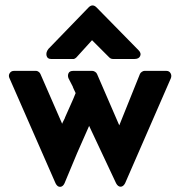

<svg xmlns="http://www.w3.org/2000/svg" viewBox="-20 -682 715 726"><path d="M609 -414Q620 -414 625 -405Q630 -396 626 -386L453 11Q446 24 436 24Q426 24 419 11L317 -206L272 -104L224 11Q218 24 207.5 24.5Q197 25 190 11L16 -386Q11 -396 16.5 -405Q22 -414 33 -414H117Q121 -414 126 -410.5Q131 -407 133 -402L215 -214Q217 -220 220.5 -226Q224 -232 226 -237L225 -236Q226 -239 227 -240.5Q228 -242 229 -245Q238 -266 247.5 -286.5Q257 -307 266 -330L259 -345L255 -354L256 -353L239 -386Q235 -396 239 -405Q243 -414 257 -414H329Q334 -414 339.5 -410.5Q345 -407 347 -402L431 -208L509 -402Q511 -407 516.5 -410.5Q522 -414 526 -414ZM407 -459Q399 -459 393 -465L328 -530L269 -465Q266 -462 262 -460Q260 -459 259 -459H173Q159 -459 156 -471.5Q153 -484 163 -497L315 -654Q330 -669 345 -654L504 -492Q515 -481 510 -470Q505 -459 489 -459Z"/></svg>

Font: Stadtwerke
Style: Bold
Weight: 700
Designer: Santiago Orozco
Foundry: Typemade
Version: Version 1.003